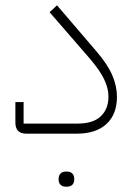

<svg xmlns="http://www.w3.org/2000/svg" viewBox="-20 -504 505 724"><path d="M79 0Q38 0 38 -42V-119H69V-38H273Q331 -38 360 -65.5Q389 -93 389 -140Q389 -172 372 -206.5Q355 -241 317 -285L167 -458L195 -484L344 -310Q386 -261 403.5 -220Q421 -179 421 -139Q421 -73 381.5 -36.5Q342 0 270 0ZM228 200Q216 200 208.5 193Q201 186 201 172Q201 157 208.5 150Q216 143 228 143H233Q245 143 252.5 150Q260 157 260 172Q260 186 252.5 193Q245 200 233 200Z"/></svg>

Font: IBM Plex Sans Arabic ExtLt
Style: Regular
Weight: 200
Designer: Mike Abbink, Paul van der Laan, Pieter van Rosmalen, Wael Morcos, Khajak Apelian
Foundry: Bold Monday
Version: Version 1.2